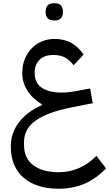

<svg xmlns="http://www.w3.org/2000/svg" viewBox="-20 -850 668 1174"><path d="M338 304Q271 304 217 287Q163 270 125 237.5Q87 205 66.5 157Q46 109 46 46Q46 -35 94.5 -100.5Q143 -166 236 -207V-212Q178 -247 147 -297Q116 -347 116 -404Q116 -449 131 -487Q146 -525 172.5 -553Q199 -581 235.5 -596.5Q272 -612 314 -612Q374 -612 418 -586.5Q462 -561 491 -516L430 -451Q405 -484 376 -499Q347 -514 307 -514Q251 -514 221.5 -484.5Q192 -455 192 -404Q192 -341 237 -312.5Q282 -284 354 -284Q376 -284 400 -286.5Q424 -289 450 -294L531 -309L547 -219L415 -193Q267 -163 197 -112Q127 -61 127 18V37Q127 117 183 160Q239 203 338 203Q471 203 570 103L628 180Q566 244 495.5 274Q425 304 338 304ZM306 -725Q285 -725 272 -737.5Q259 -750 259 -777Q259 -805 272 -817.5Q285 -830 306 -830H319Q339 -830 352 -817.5Q365 -805 365 -777Q365 -750 352 -737.5Q339 -725 319 -725Z"/></svg>

Font: IBM Plex Sans Arabic Text
Style: Regular
Weight: 450
Designer: Mike Abbink, Paul van der Laan, Pieter van Rosmalen, Wael Morcos, Khajak Apelian
Foundry: Bold Monday
Version: Version 1.2